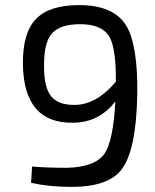

<svg xmlns="http://www.w3.org/2000/svg" viewBox="-20 -722 609 754"><path d="M106 -68Q161 -63 244 -63Q353 -66 390 -118Q425 -169 433 -324Q370 -241 267 -240Q74 -237 70 -468Q68 -593 122 -648Q174 -702 291 -702Q424 -702 474 -624Q522 -548 519 -350Q515 -131 457 -56Q405 12 260 12Q174 12 102 -4ZM435 -401Q436 -532 410 -577Q381 -627 295 -627Q212 -627 181 -587Q152 -551 153 -461Q153 -379 180 -345Q208 -309 274 -310Q359 -311 435 -401Z"/></svg>

Font: Taylor Sans
Style: Regular
Weight: 400
Italic angle: -8°
Designer: Natanael Gama
Version: Version 1.001 September 8, 2015